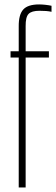

<svg xmlns="http://www.w3.org/2000/svg" viewBox="-20 -826 247 846"><path d="M62.5 0V-572.5H26.5V-600H62.5V-709.5Q62 -761 82.2 -783.8Q102.5 -806.5 152.5 -806.5Q164.5 -806.5 180.5 -804.8Q196.5 -803 207 -800.5V-774Q196 -776.5 183 -777.5Q170 -778.5 154 -778.5Q119 -778.5 105.8 -764.5Q92.5 -750.5 93 -710.5V-600H195.5V-572.5H93V0Z"/></svg>

Font: Big Shoulders Display ExtraLight
Style: Regular
Weight: 250
Designer: Patric King
Foundry: XO Type Co
Version: Version 2.002